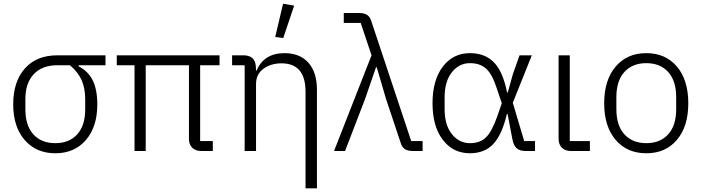

<svg xmlns="http://www.w3.org/2000/svg" viewBox="-20 -810 3763 1030"><path d="M50.8 -250Q50.8 -372.1 113.3 -442.6Q175.8 -513.2 287.1 -513.2H545.9V-460H401.9V-454.1Q453.6 -427.7 477.8 -378.2Q502 -328.6 502 -250Q502 -129.4 440.7 -58.6Q379.4 12.2 276.9 12.2Q174.3 12.2 112.5 -58.8Q50.8 -129.9 50.8 -250ZM276.9 -42Q351.1 -42 394 -89.1Q437 -136.2 437 -222.2V-278.8Q437 -337.9 417.2 -381.3Q397.5 -424.8 355 -460H287.1Q206.5 -460 161.4 -412.4Q116.2 -364.7 116.2 -278.8V-222.2Q116.2 -136.2 159.2 -89.1Q202.1 -42 276.9 -42Z M701.7 0V-460H606.4V-513.2H1157.7V-460H1053.7V-53.2H1121.6V0H1059.6Q1028.3 0 1011 -17.6Q993.7 -35.2 993.7 -64V-460H761.7V0Z M1499.5 -606 1456.5 -611.8 1498.5 -790 1558.1 -779.8ZM1619.1 200.2V-317.9Q1619.1 -470.2 1490.2 -470.2Q1433.1 -470.2 1393.3 -441.2Q1353.5 -412.1 1353.5 -358.9V0H1292.5V-460H1225.1V-513.2H1286.1Q1348.1 -513.2 1352.5 -454.1L1353.5 -431.2H1356.4Q1396 -524.9 1506.3 -524.9Q1588.4 -524.9 1634.3 -473.6Q1680.2 -422.4 1680.2 -329.1V200.2Z M1772 0 1973.1 -513.2 1915 -687H1824.2V-740.2H1907.2Q1935.1 -740.2 1950.2 -729.5Q1965.3 -718.8 1972.2 -695.8L2186 -53.2H2247.1V0H2195.3Q2166.5 0 2151.4 -10.5Q2136.2 -21 2129.4 -43.9L2051.3 -277.8L2001 -449.2H1997.1L1938 -277.8L1831.1 0Z M2501 12.2Q2410.6 12.2 2355.5 -59.8Q2300.3 -131.8 2300.3 -255.9Q2300.3 -380.4 2355.5 -452.6Q2410.6 -524.9 2501 -524.9Q2581.5 -524.9 2629.9 -475.3Q2678.2 -425.8 2700.2 -314H2704.1L2731 -411.1L2767.1 -513.2H2833L2731 -258.8L2792 -53.2H2850.1V0H2800.3Q2768.1 0 2751.2 -15.1Q2734.4 -30.3 2728 -66.9L2703.1 -198.2H2699.2Q2672.9 -86.9 2626.2 -37.4Q2579.6 12.2 2501 12.2ZM2501 -42Q2554.7 -42 2586.7 -72.8Q2618.7 -103.5 2647 -184.1L2671.9 -255.9L2646 -333Q2621.1 -411.6 2588.1 -441.4Q2555.2 -471.2 2501 -471.2Q2442.9 -471.2 2404.1 -422.4Q2365.2 -373.5 2365.2 -288.1V-224.1Q2365.2 -139.2 2404.1 -90.6Q2442.9 -42 2501 -42Z M3043 0Q3011.2 0 2993.9 -17.8Q2976.6 -35.6 2976.6 -65.9V-513.2H3036.6V-53.2H3144.5V0Z M3221.2 -255.9Q3221.2 -380.9 3282.7 -452.9Q3344.2 -524.9 3447.3 -524.9Q3550.3 -524.9 3611.3 -452.9Q3672.4 -380.9 3672.4 -255.9Q3672.4 -131.3 3611.3 -59.6Q3550.3 12.2 3447.3 12.2Q3344.2 12.2 3282.7 -59.6Q3221.2 -131.3 3221.2 -255.9ZM3447.3 -42Q3521.5 -42 3564.5 -89.4Q3607.4 -136.7 3607.4 -224.1V-289.1Q3607.4 -376.5 3564.5 -423.8Q3521.5 -471.2 3447.3 -471.2Q3372.6 -471.2 3329.6 -423.8Q3286.6 -376.5 3286.6 -289.1V-224.1Q3286.6 -136.7 3329.6 -89.4Q3372.6 -42 3447.3 -42Z"/></svg>

Font: Anuphan Light
Style: Regular
Weight: 300
Designer: Mike Abbink, Paul van der Laan, Pieter van Rosmalen, Mint Tantisuwanna
Foundry: Bold Monday; Cadson Demak
Version: Version 3.002;hotconv 1.0.109;makeotfexe 2.5.65596